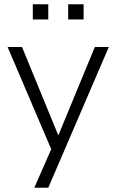

<svg xmlns="http://www.w3.org/2000/svg" viewBox="-20 -707 549 907"><path d="M142 180 228 -16V12L16 -485H84L268 -37H243L428 -485H494L208 180ZM302 -615V-687H375V-615ZM135 -615V-687H208V-615Z"/></svg>

Font: Nunito Sans 12pt ExtraLight 12pt Light
Style: Regular
Weight: 300
Version: Version 3.101;gftools[0.9.27]